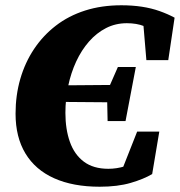

<svg xmlns="http://www.w3.org/2000/svg" viewBox="-20 -690 682 728"><path d="M163 -304 169 -366 417 -368 411 -302ZM388 -231 386 -326 388 -347 427 -436H495L456 -231ZM358 18Q257 18 185.5 -14Q114 -46 76.5 -108Q39 -170 39 -259Q39 -329 57 -391Q75 -453 109 -504Q143 -555 191.5 -592.5Q240 -630 302.5 -650Q365 -670 440 -670Q482 -670 518 -664.5Q554 -659 585 -648Q616 -637 642 -623L618 -462H535L522 -616L585 -556Q554 -580 526 -591Q498 -602 461 -602Q418 -602 382 -583.5Q346 -565 317.5 -532.5Q289 -500 269 -457Q249 -414 238.5 -364Q228 -314 228 -262Q228 -200 245 -152Q262 -104 298 -77Q334 -50 391 -50Q422 -50 453.5 -59.5Q485 -69 517 -84L436 -29L500 -191H584L557 -30Q525 -11 475.5 3.5Q426 18 358 18Z"/></svg>

Font: Source Serif 4 Black
Style: Italic
Weight: 900
Italic angle: -12°
Designer: Frank Grießhammer
Foundry: Adobe Systems Incorporated
Version: Version 4.004;hotconv 1.0.116;makeotfexe 2.5.65601